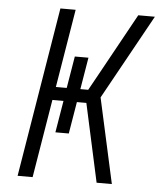

<svg xmlns="http://www.w3.org/2000/svg" viewBox="-53 -781 705 828"><g transform="rotate(5 300.0 -367.5)"><path d="M54 0 175 -735H241L185 -396H232L255 -534H314L291 -396H325L366 -470L512 -735H584L381 -368L462 0H396L322 -339H281L258 -201H200L223 -339H175L119 0Z"/></g></svg>

Font: Iosevka SS04 Lt Ex Obl
Style: Regular
Weight: 300
Width: 7
Italic angle: -9°
Monospace: yes
Designer: Belleve Invis
Foundry: Belleve Invis
Version: Version 19.0.0; ttfautohint (v1.8.4)